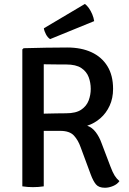

<svg xmlns="http://www.w3.org/2000/svg" viewBox="-20 -922 640 950"><path d="M539.5 -482Q539.5 -436 522.5 -399Q505.5 -362 476.5 -336.8Q447.5 -311.5 411.5 -300Q436 -291.5 453.8 -268Q471.5 -244.5 482 -215L526.5 -98Q537.5 -68.5 547.5 -52.8Q557.5 -37 571 -26Q560.5 -10.5 539.8 -1.8Q519 7 499 7Q469 7 455 -9.5Q441 -26 429 -58.5L379 -193.5Q367 -228 345.8 -251.2Q324.5 -274.5 278 -274.5H153V-358Q175 -359 203.5 -359.8Q232 -360.5 260 -361Q288 -361.5 307 -361.5Q356 -361.5 382.2 -379.5Q408.5 -397.5 418.8 -425.2Q429 -453 429 -482Q429 -512.5 418.8 -540.2Q408.5 -568 382.2 -585.5Q356 -603 307 -603Q286 -603 254 -603.2Q222 -603.5 196.5 -604V0Q184 2 169.8 3Q155.5 4 143 4Q131.5 4 116.8 3Q102 2 90.5 0V-677.5L97 -683.5Q153.5 -685 207.5 -686Q261.5 -687 312.5 -687Q382 -687 432.8 -663.5Q483.5 -640 511.5 -594.5Q539.5 -549 539.5 -482ZM400 -902.5Q410 -895.5 419.8 -881.8Q429.5 -868 436.5 -851.2Q443.5 -834.5 446 -817.5L228 -728.5Q216 -736 207.5 -752Q199 -768 197 -782Z"/></svg>

Font: Signika
Style: Regular
Weight: 400
Designer: Anna Giedry
Foundry: Anna Giedry
Version: Version 2.001